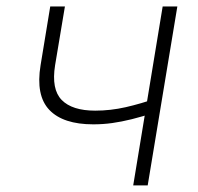

<svg xmlns="http://www.w3.org/2000/svg" viewBox="-20 -562 600 582"><path d="M262.7 -185.1Q171.4 -185.1 129.6 -228.8Q87.9 -272.5 103 -364.3L132.3 -542.5H176.8L147 -364.3Q135.3 -291.5 167 -259Q198.7 -226.6 268.6 -226.6Q314.9 -226.6 361.1 -237.1Q407.2 -247.6 457 -265.1L449.7 -221.2Q411.1 -208.5 379.6 -200.7Q348.1 -192.9 320.1 -189Q292 -185.1 262.7 -185.1ZM383.8 0 473.1 -542.5H517.6L427.7 0Z"/></svg>

Font: Inter 16pt ExtraLight
Style: Italic
Weight: 250
Italic angle: -9.3988°
Version: Version 4.001;git-66647c0bb